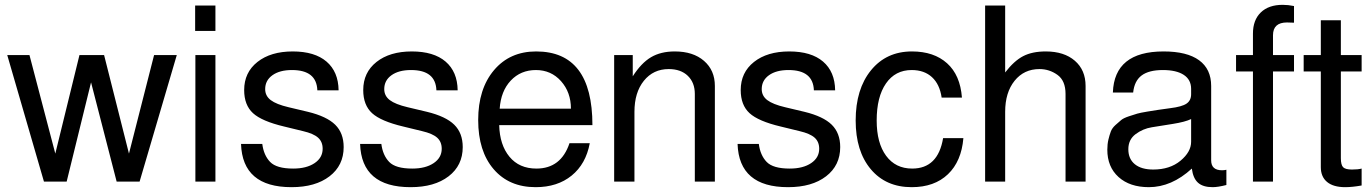

<svg xmlns="http://www.w3.org/2000/svg" viewBox="-20 -752 5678 795"><path d="M558 0H463L357 -411L256 0H162L10 -524H102L209 -116L309 -524H411L514 -116L618 -524H712Z M872 -524V0H789V-524ZM872 -729V-624H788V-729Z M1066 -156Q1072 -109 1098.5 -81.5Q1125 -54 1194 -54Q1249 -54 1282.5 -76.5Q1316 -99 1316 -136Q1316 -165 1297 -182Q1278 -199 1235 -209L1157 -228Q1064 -250 1027.5 -283.5Q991 -317 991 -379Q991 -452 1046 -495.5Q1101 -539 1192 -539Q1283 -539 1332 -497Q1381 -455 1382 -378H1294Q1291 -462 1189 -462Q1138 -462 1108 -440.5Q1078 -419 1078 -383Q1078 -355 1101 -337.5Q1124 -320 1175 -308L1255 -289Q1333 -270 1368 -235.5Q1403 -201 1403 -143Q1403 -67 1344.5 -22Q1286 23 1187 23Q984 23 978 -156Z M1559 -156Q1565 -109 1591.5 -81.5Q1618 -54 1687 -54Q1742 -54 1775.5 -76.5Q1809 -99 1809 -136Q1809 -165 1790 -182Q1771 -199 1728 -209L1650 -228Q1557 -250 1520.5 -283.5Q1484 -317 1484 -379Q1484 -452 1539 -495.5Q1594 -539 1685 -539Q1776 -539 1825 -497Q1874 -455 1875 -378H1787Q1784 -462 1682 -462Q1631 -462 1601 -440.5Q1571 -419 1571 -383Q1571 -355 1594 -337.5Q1617 -320 1668 -308L1748 -289Q1826 -270 1861 -235.5Q1896 -201 1896 -143Q1896 -67 1837.5 -22Q1779 23 1680 23Q1477 23 1471 -156Z M2433 -234H2047Q2049 -152 2089.5 -103Q2130 -54 2201 -54Q2303 -54 2338 -159H2422Q2406 -73 2347 -25Q2288 23 2198 23Q2088 23 2024 -51.5Q1960 -126 1960 -255Q1960 -384 2025.5 -461.5Q2091 -539 2200 -539Q2433 -539 2433 -234ZM2049 -302H2344Q2344 -370 2303 -416Q2262 -462 2199 -462Q2136 -462 2095 -418.5Q2054 -375 2049 -302Z M2523 -524H2600V-436Q2635 -491 2675.5 -515Q2716 -539 2774 -539Q2850 -539 2895 -500Q2940 -461 2940 -396V0H2857V-363Q2857 -410 2828 -438Q2799 -466 2749 -466Q2685 -466 2646 -417.5Q2607 -369 2607 -289V0H2523Z M3122 -156Q3128 -109 3154.5 -81.5Q3181 -54 3250 -54Q3305 -54 3338.5 -76.5Q3372 -99 3372 -136Q3372 -165 3353 -182Q3334 -199 3291 -209L3213 -228Q3120 -250 3083.5 -283.5Q3047 -317 3047 -379Q3047 -452 3102 -495.5Q3157 -539 3248 -539Q3339 -539 3388 -497Q3437 -455 3438 -378H3350Q3347 -462 3245 -462Q3194 -462 3164 -440.5Q3134 -419 3134 -383Q3134 -355 3157 -337.5Q3180 -320 3231 -308L3311 -289Q3389 -270 3424 -235.5Q3459 -201 3459 -143Q3459 -67 3400.5 -22Q3342 23 3243 23Q3040 23 3034 -156Z M3963 -348H3879Q3871 -403 3839 -432.5Q3807 -462 3755 -462Q3687 -462 3648.5 -406.5Q3610 -351 3610 -253Q3610 -160 3649 -107Q3688 -54 3757 -54Q3864 -54 3885 -180H3969Q3961 -84 3905 -30.5Q3849 23 3755 23Q3648 23 3585.5 -51.5Q3523 -126 3523 -253Q3523 -383 3586.5 -461Q3650 -539 3756 -539Q3847 -539 3901.5 -490Q3956 -441 3963 -348Z M4392 -363Q4392 -418 4358.5 -442Q4325 -466 4284 -466Q4220 -466 4181 -417.5Q4142 -369 4142 -289V0H4059V-729H4142V-452Q4179 -500 4216.5 -519.5Q4254 -539 4310 -539Q4386 -539 4430.5 -500.5Q4475 -462 4475 -396V0H4392Z M4588 -369Q4594 -539 4798 -539Q4895 -539 4945 -502.5Q4995 -466 4995 -396V-88Q4995 -47 5040 -47Q5049 -47 5058 -49V14Q5023 23 5001 23Q4961 23 4940.5 4.5Q4920 -14 4915 -54Q4831 23 4737 23Q4658 23 4611.5 -19Q4565 -61 4565 -132Q4565 -155 4569.5 -174Q4574 -193 4579.5 -207.5Q4585 -222 4599 -234.5Q4613 -247 4622.5 -255Q4632 -263 4654.5 -270.5Q4677 -278 4689 -281.5Q4701 -285 4731 -290Q4761 -295 4775 -297Q4789 -299 4825 -304Q4874 -310 4893 -323Q4912 -336 4912 -362V-384Q4912 -422 4881.5 -442Q4851 -462 4795 -462Q4737 -462 4707 -439.5Q4677 -417 4672 -369ZM4755 -50Q4824 -50 4868 -86.5Q4912 -123 4912 -165V-259Q4887 -247 4836.5 -239Q4786 -231 4749 -225Q4712 -219 4682 -196.5Q4652 -174 4652 -134Q4652 -94 4679 -72Q4706 -50 4755 -50Z M5338 -524V-456H5251V0H5168V-456H5098V-524H5168V-613Q5168 -669 5200.5 -700.5Q5233 -732 5291 -732Q5314 -732 5338 -727V-658Q5319 -659 5309 -659Q5251 -659 5251 -606V-524Z M5618 -524V-456H5532V-97Q5532 -69 5541.5 -59.5Q5551 -50 5578 -50Q5603 -50 5618 -54V16Q5579 23 5550 23Q5501 23 5475 1.5Q5449 -20 5449 -60V-456H5378V-524H5449V-668H5532V-524Z"/></svg>

Font: ColatingCofangSans
Style: Regular
Weight: 400
Foundry: GNU
Version: Version 412.227;June 27, 2022;FontCreator 11.0.0.2412 32-bit